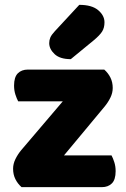

<svg xmlns="http://www.w3.org/2000/svg" viewBox="-20 -772 521 792"><path d="M410 -485Q426 -471 435.5 -452Q445 -433 445 -409Q445 -389 435.5 -369.5Q426 -350 412 -333L244 -131H440Q446 -120 451.5 -103Q457 -86 457 -66Q457 -31 441.5 -15.5Q426 0 400 0H69Q53 -14 43.5 -33Q34 -52 34 -76Q34 -96 43.5 -115.5Q53 -135 67 -152L239 -354H55Q49 -365 43.5 -382Q38 -399 38 -419Q38 -454 53.5 -469.5Q69 -485 95 -485ZM307 -752Q359 -752 385 -730Q411 -708 411 -680Q411 -657 401 -641.5Q391 -626 367 -606L272 -528Q227 -528 205 -549Q183 -570 183 -594Q183 -606 187.5 -617Q192 -628 206 -643Z"/></svg>

Font: Baloo Tammudu 2 ExtraBold
Style: Regular
Weight: 800
Designer: Maithili Shingre, Omkar Shende and Ek Type
Foundry: Ek Type
Version: Version 1.640;hotconv 1.0.111;makeotfexe 2.5.65597; ttfautoh